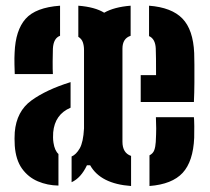

<svg xmlns="http://www.w3.org/2000/svg" viewBox="-20 -628 718 657"><path d="M30.5 -374.5Q30 -383 29.5 -407Q29 -431 30 -447.5Q33 -524.5 67.5 -563.5Q102 -602.5 185.5 -608.5V-505.5Q163 -497.5 161 -461.5Q160.5 -446 160.2 -417.8Q160 -389.5 161 -374.5ZM428.5 8.5Q324 1 288.5 -62.5H277.5Q257 -19 225 -4.5V-92.5Q240.5 -99 252.8 -120.2Q265 -141.5 267.5 -188.5V-457Q267.5 -471.5 263.5 -483.2Q259.5 -495 248 -502V-608.5Q305 -604 336.5 -584.5Q370.5 -604 427 -608.5V-505.5Q399 -496.5 399 -461.5V-143Q399 -104.5 428.5 -94.5ZM461.5 -279V-371H514Q514 -401.5 513.8 -427Q513.5 -452.5 513 -462Q511.5 -495 490 -504.5V-608.5Q567.5 -602.5 604.2 -564.5Q641 -526.5 644.5 -446.5Q645 -435 645.2 -407Q645.5 -379 645.2 -344.8Q645 -310.5 643.5 -279ZM180 7Q142.5 6.5 109.5 -7.5Q76.5 -21.5 55.2 -51.2Q34 -81 30.5 -129.5Q29 -155.5 30.5 -175.5Q36.5 -247 87.2 -284Q138 -321 221.5 -347V-259.5Q167.5 -236.5 162 -175Q161.5 -166.5 161.5 -157.8Q161.5 -149 163 -139.5Q167 -113 180 -101ZM491.5 8.5V-96.5Q503.5 -102.5 507.8 -114Q512 -125.5 513 -142Q514.5 -170.5 514.5 -188Q514.5 -205.5 513.5 -227H643.5Q644.5 -219.5 644.8 -196.2Q645 -173 644.5 -156.5Q641 -75.5 605 -36.5Q569 2.5 491.5 8.5Z"/></svg>

Font: Big Shoulders Stencil Text ExtraBold
Style: Regular
Weight: 800
Designer: Patric King
Foundry: XO Type Co
Version: Version 1.000